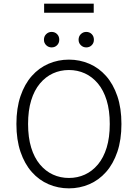

<svg xmlns="http://www.w3.org/2000/svg" viewBox="-20 -1025 756 1053"><path d="M70 -345Q70 -432 92.5 -498Q115 -564 154.5 -608.5Q194 -653 246.5 -675.5Q299 -698 358 -698Q417 -698 469.5 -675.5Q522 -653 561.5 -608.5Q601 -564 623.5 -498Q646 -432 646 -345Q646 -258 623.5 -192Q601 -126 561.5 -81.5Q522 -37 469.5 -14.5Q417 8 358 8Q299 8 246.5 -14.5Q194 -37 154.5 -81.5Q115 -126 92.5 -192Q70 -258 70 -345ZM134 -345Q134 -271 151 -215.5Q168 -160 199 -123Q230 -86 270.5 -67.5Q311 -49 358 -49Q405 -49 445.5 -67.5Q486 -86 517 -123Q548 -160 565 -215.5Q582 -271 582 -345Q582 -419 565 -474.5Q548 -530 517 -567Q486 -604 445.5 -622.5Q405 -641 358 -641Q311 -641 270.5 -622.5Q230 -604 199 -567Q168 -530 151 -474.5Q134 -419 134 -345ZM221 -807Q221 -826 233.5 -838Q246 -850 263 -850Q281 -850 293 -838Q305 -826 305 -807Q305 -789 293 -777Q281 -765 263 -765Q246 -765 233.5 -777Q221 -789 221 -807ZM411 -807Q411 -826 423.5 -838Q436 -850 453 -850Q471 -850 483 -838Q495 -826 495 -807Q495 -789 483 -777Q471 -765 453 -765Q436 -765 423.5 -777Q411 -789 411 -807ZM222 -955V-1005H494V-955Z"/></svg>

Font: Radio Canada Light
Style: Regular
Weight: 300
Designer: Charles Daoud, Etienne Aubert Bonn, Alexandre Saumier Demers, Jacques Le Bailly
Foundry: Radio-Canada
Version: Version 2.104;gftools[0.9.28.dev5+ged2979d]